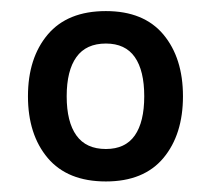

<svg xmlns="http://www.w3.org/2000/svg" viewBox="-20 -678 390 355"><path d="M175.8 -342.5Q105 -342.5 68.3 -385.8Q31.7 -429.2 31.7 -500Q31.7 -570.8 68.3 -614.2Q105 -657.5 175.8 -657.5Q245.8 -657.5 282.1 -614.2Q318.3 -570.8 318.3 -500Q318.3 -429.2 282.1 -385.8Q245.8 -342.5 175.8 -342.5ZM175.8 -402.5Q211.7 -402.5 229.2 -427.5Q246.7 -452.5 246.7 -500Q246.7 -547.5 229.2 -572.5Q211.7 -597.5 175.8 -597.5Q139.2 -597.5 121.3 -572.5Q103.3 -547.5 103.3 -500Q103.3 -452.5 121.3 -427.5Q139.2 -402.5 175.8 -402.5Z"/></svg>

Font: Familjen Grotesk Variable
Style: Regular
Weight: 400
Designer: Anders Wikstroem, Jonas Baeckman, Matilda Gysing, Kristian Moeller
Foundry: Familjen STHLM AB
Version: Version 2.000